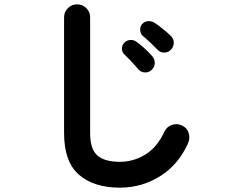

<svg xmlns="http://www.w3.org/2000/svg" viewBox="-20 -821 1040 884"><path d="M532 43Q412 43 343.5 -16.5Q275 -76 275 -208V-741Q275 -766 292.5 -783.5Q310 -801 335 -801Q360 -801 377.5 -783.5Q395 -766 395 -741V-208Q395 -134 428.5 -105Q462 -76 532 -76Q594 -76 648.5 -109Q703 -142 737 -215Q748 -238 772 -246Q796 -254 818 -243Q841 -233 848.5 -209Q856 -185 846 -162Q802 -63 717.5 -10Q633 43 532 43ZM706 -591Q693 -605 673.5 -623.5Q654 -642 637 -656Q627 -665 625.5 -681Q624 -697 634 -710Q645 -722 660.5 -723.5Q676 -725 690 -717Q706 -707 728.5 -689Q751 -671 767 -655Q780 -642 780 -624.5Q780 -607 768 -593Q756 -580 738 -579Q720 -578 706 -591ZM678 -499Q666 -487 647.5 -487.5Q629 -488 617 -502Q605 -516 586.5 -536Q568 -556 552 -571Q542 -581 541.5 -597Q541 -613 553 -625Q564 -636 580 -637Q596 -638 609 -628Q625 -617 646.5 -597.5Q668 -578 682 -561Q693 -548 692.5 -530Q692 -512 678 -499Z"/></svg>

Font: Zen Maru Gothic
Style: Bold
Weight: 700
Designer: Yoshimichi Ohira
Foundry: Positype
Version: Version 1.001